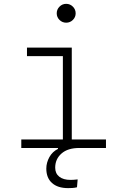

<svg xmlns="http://www.w3.org/2000/svg" viewBox="-20 -763 626 990"><path d="M331.1 207Q277.8 207 248.3 180.7Q218.8 154.3 218.8 106.4Q218.8 75.7 234.6 47.1Q250.5 18.6 278.8 4.9V0H89.8V-43.9H304.2V-473.6H119.1V-517.6H350.1V-43.9H526.4V0H388.7Q329.6 0 297.1 28.6Q264.6 57.1 264.6 101.6Q264.6 131.3 285.4 147.9Q306.2 164.6 343.8 164.6Q358.4 164.6 380.4 162.1L377 202.6Q365.2 205.6 353 206.3Q340.8 207 331.1 207ZM321.3 -646Q301.3 -646 286.9 -660.2Q272.5 -674.3 272.5 -694.3Q272.5 -714.4 286.9 -728.8Q301.3 -743.2 321.3 -743.2Q341.3 -743.2 355.7 -728.8Q370.1 -714.4 370.1 -694.3Q370.1 -674.3 355.7 -660.2Q341.3 -646 321.3 -646Z"/></svg>

Font: Cascadia Mono NF ExtraLight
Style: Regular
Weight: 200
Monospace: yes
Designer: Aaron Bell
Foundry: Saja Typeworks
Version: Version 2404.023; ttfautohint (v1.8.4)